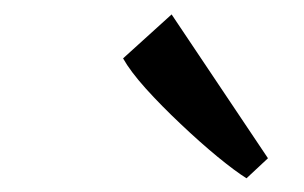

<svg xmlns="http://www.w3.org/2000/svg" viewBox="-20 -880 432 273"><path d="M330.5 -626.5Q314.5 -636.5 289.2 -657.2Q264 -678 236.8 -703.8Q209.5 -729.5 187.2 -754.2Q165 -779 155 -797L224 -859.5L361 -655Z"/></svg>

Font: Merriweather 24pt
Style: Italic
Weight: 400
Italic angle: -7.8°
Designer: Eben Sorkin
Foundry: Eben Sorkin
Version: Version 2.101